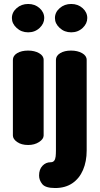

<svg xmlns="http://www.w3.org/2000/svg" viewBox="-20 -731 502 968"><path d="M122 0Q88 0 66.5 -15Q45 -30 45 -48V-429Q45 -450 66.5 -463Q88 -476 122 -476Q154 -476 177 -463Q200 -450 200 -429V-48Q200 -30 177 -15Q154 0 122 0ZM122 -568Q88 -568 64 -590Q40 -612 40 -640Q40 -669 64 -690Q88 -711 122 -711Q156 -711 179.5 -690Q203 -669 203 -640Q203 -612 179.5 -590Q156 -568 122 -568ZM258 217Q209 217 193 197Q177 177 177 154Q177 123 194 105Q211 87 235 87Q247 87 253 79.5Q259 72 260.5 58.5Q262 45 262 28V-429Q262 -450 283.5 -463Q305 -476 338 -476Q371 -476 394 -463Q417 -450 417 -429V28Q417 83 398.5 126Q380 169 344.5 193Q309 217 258 217ZM339 -568Q305 -568 281 -590Q257 -612 257 -640Q257 -669 281 -690Q305 -711 339 -711Q373 -711 396.5 -690Q420 -669 420 -640Q420 -612 396.5 -590Q373 -568 339 -568Z"/></svg>

Font: Dosis ExtraBold
Style: Regular
Weight: 800
Designer: EdgarTolentino, PabloImpallari, IginoMarini
Foundry: EdgarTolentino, PabloImpallari, IginoMarini
Version: Version 3.001; ttfautohint (v1.8.2)